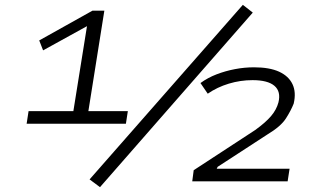

<svg xmlns="http://www.w3.org/2000/svg" viewBox="-20 -749 1326 793"><path d="M90 -238 98 -290H283L342 -658L363 -654L158 -541L142 -582L362 -705H411L345 -290H508L500 -238ZM393 24 350 -8 983 -729 1024 -697ZM774 0 780 -46 1034 -212Q1077 -243 1099.5 -269.5Q1122 -296 1130 -326Q1141 -371 1113.5 -394.5Q1086 -418 1023 -418Q973 -418 925 -403.5Q877 -389 838 -362L808 -406Q838 -428 874.5 -442Q911 -456 950.5 -463.5Q990 -471 1029 -471Q1093 -471 1132.5 -453Q1172 -435 1188 -401.5Q1204 -368 1193 -321Q1182 -293 1161 -260Q1140 -227 1085 -194L879 -60L875 -52H1176L1168 0Z"/></svg>

Font: Nunito Sans 7pt Expanded Light
Style: Italic
Weight: 300
Width: 7
Italic angle: -9°
Designer: Vernon Adams
Foundry: Vernon Adams
Version: Version 3.101;gftools[0.9.27]